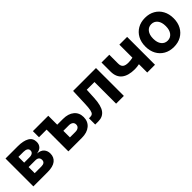

<svg xmlns="http://www.w3.org/2000/svg" viewBox="211 -1513 2512 2512"><g transform="rotate(-45 1466.5 -257.5)"><path d="M50.8 0V-515.6H278.3Q378.4 -515.6 436.3 -482.9Q494.1 -450.2 494.1 -379.9Q494.1 -335.9 468.5 -306.9Q442.9 -277.8 387.7 -270.5Q452.6 -265.6 482.9 -231.4Q513.2 -197.3 513.2 -146.5Q513.2 -77.6 463.9 -38.8Q414.6 0 314.5 0ZM185.5 -109.9H308.1Q377.4 -109.9 377.4 -164.1Q377.4 -222.7 308.1 -222.7H185.5ZM185.5 -304.7H283.2Q318.8 -304.7 338.1 -318.8Q357.4 -333 357.4 -358.9Q357.4 -384.3 336.7 -397.7Q315.9 -411.1 278.3 -411.1H185.5Z M557.6 -402.8V-515.6H842.3V-350.1H948.7Q1045.9 -350.1 1102.1 -303.2Q1158.2 -256.3 1158.2 -175.8Q1158.2 -94.7 1102.1 -47.4Q1045.9 0 948.7 0H698.7V-402.8ZM842.3 -236.8V-115.2H943.8Q979.5 -115.2 999.8 -131.6Q1020 -147.9 1020 -176.8Q1020 -205.1 999.8 -220.9Q979.5 -236.8 943.8 -236.8Z M1195.3 0V-115.7H1218.3Q1244.6 -115.7 1259.8 -128.9Q1274.9 -142.1 1282.2 -177.5Q1289.6 -212.9 1292.5 -279.8L1301.3 -515.6H1725.1V0H1581.5V-400.4H1439L1431.6 -254.9Q1424.8 -119.1 1380.9 -59.6Q1336.9 0 1253.4 0Z M2074.7 -144.5Q1954.6 -144.5 1890.9 -195.1Q1827.1 -245.6 1827.1 -348.1V-515.6H1971.2V-353.5Q1971.2 -304.7 1996.6 -284.9Q2022 -265.1 2074.7 -265.1Q2114.7 -265.1 2157.7 -274.4V-515.6H2301.3V0H2157.7V-153.8Q2137.2 -149.4 2116 -147Q2094.7 -144.5 2074.7 -144.5Z M2642.1 11.7Q2564 11.7 2505.1 -22Q2446.3 -55.7 2413.3 -116Q2380.4 -176.3 2380.4 -257.3Q2380.4 -338.4 2413.3 -398.9Q2446.3 -459.5 2505.1 -493.4Q2564 -527.3 2642.1 -527.3Q2720.7 -527.3 2779.5 -493.4Q2838.4 -459.5 2871.3 -398.9Q2904.3 -338.4 2904.3 -257.3Q2904.3 -176.8 2871.3 -116.2Q2838.4 -55.7 2779.5 -22Q2720.7 11.7 2642.1 11.7ZM2642.1 -105Q2694.8 -105 2727.1 -145.3Q2759.3 -185.5 2759.3 -257.3Q2759.3 -329.6 2727.1 -370.1Q2694.8 -410.6 2642.1 -410.6Q2589.8 -410.6 2557.6 -370.1Q2525.4 -329.6 2525.4 -257.3Q2525.4 -185.5 2557.6 -145.3Q2589.8 -105 2642.1 -105Z"/></g></svg>

Font: Inter Display
Style: Bold
Weight: 700
Designer: Rasmus Andersson
Foundry: rsms
Version: Version 4.001;git-9221beed3